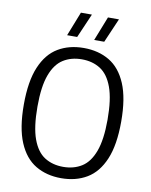

<svg xmlns="http://www.w3.org/2000/svg" viewBox="-101 -1020 866 1101"><g transform="rotate(10 332.0 -469.0)"><path d="M332 9Q246.5 9 182.8 -29Q119 -67 83.8 -150.5Q48.5 -234 48.5 -370Q48.5 -506 83.8 -589.5Q119 -673 182.8 -711Q246.5 -749 332 -749Q417.5 -749 481.2 -711Q545 -673 580.2 -589.5Q615.5 -506 615.5 -370Q615.5 -234 580.2 -150.5Q545 -67 481.2 -29Q417.5 9 332 9ZM332 -57Q394 -57 440 -86Q486 -115 511.2 -183Q536.5 -251 536.5 -367.5Q536.5 -486.5 511.2 -555.5Q486 -624.5 440 -653.8Q394 -683 332 -683Q270 -683 224 -654Q178 -625 152.8 -557.2Q127.5 -489.5 127.5 -372.5Q127.5 -253 152.8 -184Q178 -115 224 -86Q270 -57 332 -57ZM381.5 -804.5 437 -945.5H501L440 -804.5ZM224 -804.5 279.5 -945.5H343.5L282.5 -804.5Z"/></g></svg>

Font: Encode Sans Semi Condensed
Style: Regular
Weight: 400
Width: 4
Designer: Multiple Designers
Foundry: Impallari Type
Version: Version 3.000; ttfautohint (v1.8.3) -l 8 -r 50 -G 200 -x 14 